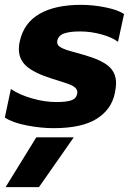

<svg xmlns="http://www.w3.org/2000/svg" viewBox="-27 -515 551 794"><path d="M-7 -29 18 -147Q53 -123 105.5 -108Q158 -93 206 -93Q247 -93 267.5 -100Q288 -107 292 -126Q295 -141 286 -150.5Q277 -160 256.5 -167.5Q236 -175 187 -190Q117 -212 84 -240Q51 -268 51 -312Q51 -329 55 -345Q72 -421 137 -458Q202 -495 308 -495Q358 -495 409.5 -484.5Q461 -474 486 -457L461 -342Q436 -361 392 -373Q348 -385 304 -385Q263 -385 239 -377Q215 -369 210 -347Q207 -332 218.5 -323Q230 -314 258 -305.5Q286 -297 320 -288Q393 -267 423 -240.5Q453 -214 453 -171Q453 -155 448 -130Q434 -62 372.5 -23.5Q311 15 195 15Q141 15 82.5 3.5Q24 -8 -7 -29ZM123 53H278L134 259H-4Z"/></svg>

Font: Prompt Semibold
Style: Italic
Weight: 600
Italic angle: -12°
Designer: Katatrad Team
Foundry: CadsonDemak
Version: Version 1.000